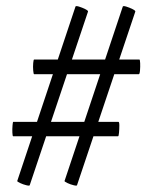

<svg xmlns="http://www.w3.org/2000/svg" viewBox="-20 -508 484 613"><path d="M75 83Q75 86 64.5 83.5Q54 81 44.5 76.5Q35 72 35 70L221 -487Q222 -490 232 -487Q242 -484 252 -479Q262 -474 261 -471ZM22 -73Q20 -73 19.5 -84.5Q19 -96 20 -107.5Q21 -119 22 -119H358Q361 -119 361 -107.5Q361 -96 360 -84.5Q359 -73 357 -73ZM226 83Q226 86 215.5 83.5Q205 81 195.5 76.5Q186 72 186 70L372 -487Q373 -490 383 -487Q393 -484 403 -479Q413 -474 412 -471ZM89 -271Q87 -271 86 -283Q85 -295 86 -306.5Q87 -318 89 -318H425Q427 -318 427.5 -306.5Q428 -295 427 -283Q426 -271 423 -271Z"/></svg>

Font: Cormorant Light
Style: Bold Italic
Weight: 700
Italic angle: -10°
Version: Version 4.000